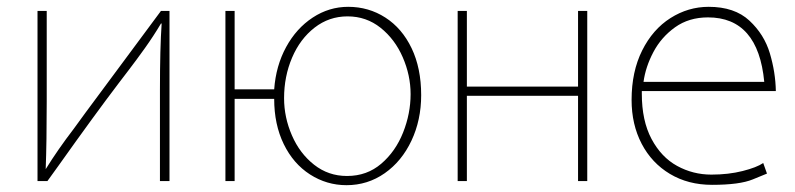

<svg xmlns="http://www.w3.org/2000/svg" viewBox="-20 -508 2331 563"><path d="M117 -210Q117 -91 114 -12Q150 -70 196 -130L231 -178L452 -476H477V23H449V-245Q449 -367 454 -439H452Q430 -402 405 -367Q380 -332 357 -302L328 -264Q258 -172 150 -20L119 23H90V-476H117Z M668 -476V-246H784Q789 -315 819 -370Q849 -425 897 -456.5Q945 -488 1001 -488Q1061 -488 1110 -456.5Q1159 -425 1187 -366.5Q1215 -308 1215 -229Q1215 -156 1186.5 -95.5Q1158 -35 1108 0Q1058 35 996 35Q938 35 889 3.5Q840 -28 812 -85.5Q784 -143 784 -218H668V23H641V-476ZM998 8Q1056 8 1098 -28Q1140 -64 1162 -119.5Q1184 -175 1184 -232Q1184 -287 1161 -340Q1138 -393 1096 -426.5Q1054 -460 999 -460Q945 -460 902.5 -427Q860 -394 836.5 -339Q813 -284 813 -220Q813 -164 836 -111Q859 -58 901 -25Q943 8 997 8Z M1322 -476H1349V-254H1675V-476H1702V23H1675V-227H1349V23H1322Z M1862 -233Q1862 -154 1890.5 -100.5Q1919 -47 1965.5 -21.5Q2012 4 2066 4Q2116 4 2157.5 -6.5Q2199 -17 2218 -30L2229 1Q2226 2 2187.5 18Q2149 34 2068 34Q1998 34 1944.5 2Q1891 -30 1861.5 -86.5Q1832 -143 1832 -215Q1832 -298 1863 -360Q1894 -422 1946 -455Q1998 -488 2058 -488Q2134 -488 2177.5 -447.5Q2221 -407 2237.5 -351.5Q2254 -296 2255 -241H1862ZM2221 -268Q2203 -457 2056 -457Q2000 -457 1959.5 -428Q1919 -399 1896 -355.5Q1873 -312 1867 -268Z"/></svg>

Font: LINE Seed Sans KR Thin
Style: Regular
Weight: 250
Designer: LINE BX Design & Sandoll Inc & Dalton Maag Ltd
Foundry: Sandoll Inc.
Version: Version 1.000